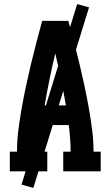

<svg xmlns="http://www.w3.org/2000/svg" viewBox="-20 -837 540 938"><path d="M28 0V-96H63Q63 -150 70 -204Q77 -258 86.5 -311.5Q96 -365 107.5 -418.5Q119 -472 131.5 -524.5Q144 -577 158 -630Q172 -683 186 -735H314Q328 -683 342 -630Q356 -577 368.5 -524.5Q381 -472 392.5 -418.5Q404 -365 413.5 -311.5Q423 -258 430 -204Q437 -150 437 -96H472V0H289V-96H325Q325 -129 322.5 -161.5Q320 -194 316 -226H184Q180 -194 177.5 -161.5Q175 -129 175 -96H211V0ZM302 -322Q291 -386 278 -449.5Q265 -513 250 -576Q235 -513 222 -449.5Q209 -386 198 -322ZM143 81 85 65 357 -817 415 -801Z"/></svg>

Font: Iosevka Curly Slab
Style: Bold
Weight: 700
Monospace: yes
Designer: Belleve Invis
Foundry: Belleve Invis
Version: Version 22.1.2; ttfautohint (v1.8.4)